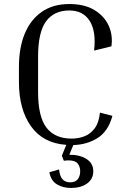

<svg xmlns="http://www.w3.org/2000/svg" viewBox="-20 -710 626 953"><path d="M443 140Q443 179 412 201Q381 223 332 223Q294 223 263.5 205.5Q233 188 225 145L273 131Q277 166 291 180.5Q305 195 328 195Q354 195 366 179.5Q378 164 378 140Q378 117 365.5 101.5Q353 86 320 86Q309 86 297 88L287 63L309 9Q194 1 134 -83Q74 -167 74 -303V-378Q74 -472 102.5 -542Q131 -612 187 -651Q243 -690 324 -690Q399 -690 448 -660.5Q497 -631 519 -583.5Q541 -536 533 -480L447 -459Q458 -555 425 -606.5Q392 -658 324 -658Q248 -658 208.5 -604Q169 -550 169 -428V-253Q169 -130 211 -76Q253 -22 336 -22Q369 -22 399 -33.5Q429 -45 450 -73Q471 -101 476 -151L538 -135Q517 -58 464.5 -25Q412 8 344 10L324 58Q377 58 410 79.5Q443 101 443 140Z"/></svg>

Font: Inria Serif
Style: Regular
Weight: 400
Designer: Black Foundry Team
Foundry: Black Foundry
Version: Version 1.000; ttfautohint (v1.8.3)